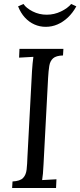

<svg xmlns="http://www.w3.org/2000/svg" viewBox="-20 -946 404 966"><path d="M299 -700 297 -667Q262 -666 247 -652.5Q232 -639 228 -614.5Q224 -590 222 -554L199 -119Q198 -92 196 -72.5Q194 -53 192 -40Q210 -41 228 -42Q246 -43 264 -44L262 0H41L43 -33Q81 -35 96 -50.5Q111 -66 114 -93.5Q117 -121 118 -156L141 -588Q142 -608 144 -626.5Q146 -645 148 -660Q130 -659 112 -658Q94 -657 76 -656L78 -700ZM210 -811Q180 -811 153 -823Q126 -835 105 -858Q84 -881 71 -914L98 -926Q112 -905 144.5 -888.5Q177 -872 215 -872Q253 -872 287 -888.5Q321 -905 338 -926L364 -914Q346 -881 321.5 -858Q297 -835 269 -823Q241 -811 210 -811Z"/></svg>

Font: Lora
Style: Italic
Weight: 400
Italic angle: -3°
Designer: Olga Karpushina, Alexei Vanyashin (Cyrillic)
Foundry: Cyreal
Version: Version 3.008